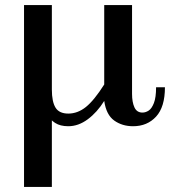

<svg xmlns="http://www.w3.org/2000/svg" viewBox="-20 -489 672 759"><path d="M392 -90Q364 -45 327 -17.5Q290 10 250 10Q218 10 198 -3Q178 -16 166 -37Q154 -58 149.5 -84Q145 -110 145 -135H75V-469H185V-135Q185 -87 199.5 -63.5Q214 -40 250 -40Q287 -40 319.5 -66Q352 -92 392 -155ZM185 -268V250H75V-268ZM506 10Q463 10 431.5 -12.5Q400 -35 392 -90V-469H502V-118Q502 -85 511.5 -64.5Q521 -44 543 -44Q556 -44 568 -52Q580 -60 588.5 -82Q597 -104 597 -144H632Q632 -66 597 -28Q562 10 506 10Z"/></svg>

Font: Brygada 1918 SemiBold
Style: Regular
Weight: 600
Designer: Mateusz Machalski | Borys Kosmynka | Przemek Hoffer
Foundry: NIEPODLEGLA 2018
Version: Version 3.006